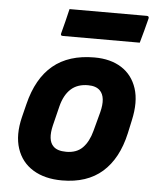

<svg xmlns="http://www.w3.org/2000/svg" viewBox="-54 -805 708 864"><g transform="rotate(5 300.0 -373.5)"><path d="M356 -552Q429 -552 478.5 -520.5Q528 -489 547.5 -429.5Q567 -370 548 -285L535 -225Q509 -109 440 -48.5Q371 12 258 12Q180 12 127 -20.5Q74 -53 54 -113.5Q34 -174 54 -256L69 -316Q98 -434 169 -493Q240 -552 356 -552ZM338 -425Q290 -425 260.5 -398Q231 -371 218 -320L196 -231Q180 -164 207 -137Q225 -118 266 -118Q313 -118 340 -145.5Q367 -173 380 -222L403 -308Q421 -378 392 -407Q374 -425 338 -425ZM225 -759H574Q585 -759 583 -748Q576 -719 568.5 -692Q561 -665 553 -636H205Q194 -636 197 -647Q205 -676 211.5 -703Q218 -730 225 -759Z"/></g></svg>

Font: Recursive Sn Lnr St XBd
Style: Italic
Weight: 800
Italic angle: -15°
Version: Version 1.079;hotconv 1.0.112;makeotfexe 2.5.65598; ttfautoh